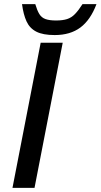

<svg xmlns="http://www.w3.org/2000/svg" viewBox="-20 -906 485 926"><path d="M40.2 0 176.2 -700H282.5L146.5 0ZM243.7 -736.9Q187.4 -736.9 155.3 -753.2Q123.2 -769.6 108 -802.8Q92.8 -835.9 86.2 -886.2H150.1Q159.1 -855.7 169.7 -838.3Q180.4 -820.8 199.5 -814Q218.6 -807.2 250.1 -807.2Q282.4 -807.2 303.5 -814Q324.7 -820.8 341.6 -838.3Q358.6 -855.7 378 -886.2H445.3Q416.7 -810.1 367.9 -773.5Q319 -736.9 243.7 -736.9Z"/></svg>

Font: REM Medium
Style: Italic
Weight: 500
Italic angle: -11°
Designer: Octavio Pardo
Foundry: Ashler Design
Version: Version 1.005;gftools[0.9.28]